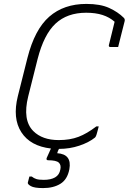

<svg xmlns="http://www.w3.org/2000/svg" viewBox="-20 -740 657 980"><path d="M334 124Q324 176 288.5 198Q253 220 200 220Q155 220 137.5 210Q120 200 122 192Q125 180 126.5 174.5Q128 169 130 161H142Q153 170 166 174Q179 178 204 178Q239 178 261 165.5Q283 153 288 125Q293 102 280 90Q267 78 226 78Q215 78 218 67Q230 41 240 18Q135 6 89 -65Q43 -136 71 -249L120 -444Q157 -590 231.5 -655Q306 -720 421 -720Q492 -720 537 -699.5Q582 -679 612 -649Q619 -642 616 -631Q608 -600 599.5 -566Q591 -532 583 -500H544Q533 -500 536 -511Q543 -540 550.5 -569.5Q558 -599 565 -629Q539 -652 503.5 -663.5Q468 -675 420 -675Q323 -675 263.5 -619.5Q204 -564 172 -439L124 -248Q94 -127 150 -71Q196 -25 280 -25Q337 -25 380.5 -41.5Q424 -58 472 -95H484Q481 -84 478 -72Q475 -60 473 -54Q470 -43 465 -38Q434 -13 385 3.5Q336 20 281 20Q278 25 276 30L272 42Q348 47 334 124Z"/></svg>

Font: Recursive Sn Lnr St Lt
Style: Italic
Weight: 300
Italic angle: -15°
Version: Version 1.079;hotconv 1.0.112;makeotfexe 2.5.65598; ttfautoh